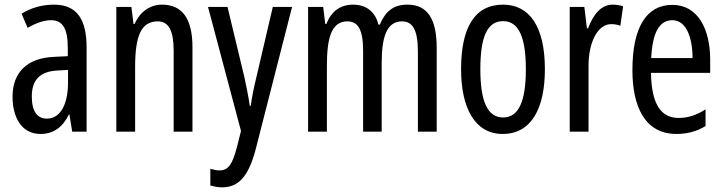

<svg xmlns="http://www.w3.org/2000/svg" viewBox="-20 -567 3119 827"><path d="M213 -547C162 -547 115 -534 73 -508L99 -447C137 -469 170 -480 200 -480C251 -480 272 -442 272 -360V-325L211 -322C98 -317 34 -256 34 -150C34 -65 71 10 154 10C210 10 249 -18 277 -74H279L291 0H353V-362C353 -480 314 -547 213 -547ZM225 -263 273 -266V-212C273 -114 238 -56 182 -56C141 -56 117 -86 117 -152C117 -222 152 -259 225 -263Z M678 -547C627 -547 583 -517 560 -464H555L546 -537H481V0H562V-279C562 -417 590 -475 660 -475C708 -475 728 -432 728 -348V0H809V-364C809 -488 764 -547 678 -547Z M876 -537 1018 -3 1001 65C981 141 964 167 925 167C913 167 899 164 886 160V232C904 237 920 240 936 240C1009 240 1050 191 1080 81L1238 -537H1155L1084 -233C1073 -188 1065 -148 1060 -111H1056C1050 -153 1041 -195 1033 -233L960 -537Z M1735 -547C1676 -547 1641 -520 1616 -461H1610C1598 -511 1562 -547 1501 -547C1447 -547 1407 -519 1386 -464H1381L1372 -537H1307V0H1388V-281C1388 -395 1404 -475 1476 -475C1522 -475 1544 -440 1544 -348V0H1624V-296C1624 -413 1648 -475 1712 -475C1757 -475 1780 -438 1780 -345V0H1861V-360C1861 -486 1821 -547 1735 -547Z M2327 -269C2327 -452 2261 -547 2147 -547C2023 -547 1966 -446 1966 -269C1966 -101 2026 10 2145 10C2270 10 2327 -102 2327 -269ZM2049 -269C2049 -407 2078 -476 2147 -476C2214 -476 2245 -407 2245 -269C2245 -130 2214 -61 2147 -61C2079 -61 2049 -132 2049 -269Z M2618 -547C2571 -547 2536 -507 2513 -445H2508L2497 -537H2434V0H2515V-280C2514 -385 2555 -463 2612 -463C2627 -463 2640 -461 2652 -456L2664 -540C2648 -545 2633 -547 2618 -547Z M2876 -546C2763 -546 2704 -447 2704 -265C2704 -109 2757 10 2894 10C2940 10 2981 -1 3019 -24V-96C2979 -70 2942 -59 2903 -59C2824 -59 2786 -123 2784 -253H3039V-309C3039 -442 2986 -546 2876 -546ZM2876 -480C2936 -480 2963 -405 2963 -317H2785C2790 -428 2821 -480 2876 -480Z"/></svg>

Font: Noto Sans Gujarati ExtraCondensed
Style: Regular
Weight: 400
Width: 2
Designer: Jelle Bosma - Monotype Design Team, Universal Thirst
Foundry: Monotype Imaging Inc.
Version: Version 2.106